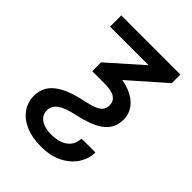

<svg xmlns="http://www.w3.org/2000/svg" viewBox="-219 -654 979 979"><g transform="rotate(45 271.0 -164.5)"><path d="M71.3 -545.9H497.6V-483.4L220.7 -240.2H167.5V-303.7L349.6 -464.8H71.3ZM145 64Q145 98.1 172.9 117.4Q200.7 136.7 248 136.7Q277.8 136.7 305.4 128.2Q333 119.6 351.6 98.6Q370.1 77.6 372.1 41.5H472.2Q472.2 85.4 447 125.5Q421.9 165.5 373 191.2Q324.2 216.8 252.9 216.8Q189.9 216.8 143.6 196.8Q97.2 176.8 71.5 140.9Q45.9 105 45.9 58.1Q45.9 26.4 58.1 1.2Q70.3 -23.9 95 -43.7Q119.6 -63.5 157 -78.4Q194.3 -93.3 244.1 -103.5Q285.6 -112.3 309.3 -121.8Q333 -131.3 343.3 -145.5Q353.5 -159.7 353.5 -181.6Q353.5 -209 330.3 -224.6Q307.1 -240.2 254.9 -240.2H215.3L221.2 -320.3H254.9Q315.9 -320.3 360.8 -302.2Q405.8 -284.2 430.7 -252.2Q455.6 -220.2 455.6 -178.2Q455.6 -144 442.1 -118.9Q428.7 -93.8 403.6 -75.7Q378.4 -57.6 342.5 -44.7Q306.6 -31.7 261.7 -22Q213.9 -11.7 188.7 2Q163.6 15.6 154.3 31.5Q145 47.4 145 64Z"/></g></svg>

Font: Adwaita Sans
Style: Regular
Weight: 400
Designer: Rasmus Andersson
Foundry: rsms
Version: Version 4.001;git-9221beed3